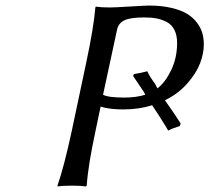

<svg xmlns="http://www.w3.org/2000/svg" viewBox="-20 -672 758 695"><path d="M292 -444.8Q318.8 -569.8 325.2 -645L327.1 -647.9Q345.7 -645 377.9 -645Q393.6 -645 450.2 -648.4Q506.8 -651.9 519 -651.9Q564.5 -651.9 599.9 -643.6Q635.3 -635.3 657 -622.1Q678.7 -608.9 692.9 -590.1Q707 -571.3 712.4 -552Q717.8 -532.7 717.8 -511.2Q717.8 -478.5 704.1 -442.6Q690.4 -406.7 657.5 -369.4Q624.5 -332 577.1 -309.1L600.1 -275.9Q605.5 -268.6 611.8 -259Q618.2 -249.5 624.5 -239.5Q630.9 -229.5 633.8 -225.1L630.9 -215.8Q605 -208 588.9 -199.2Q583 -210.4 555.2 -253.9L530.8 -291Q482.9 -275.9 425.8 -275.9Q376 -275.9 344.2 -286.1L326.2 -200.2Q298.8 -73.2 293.9 0L291 2.9Q272.5 0 241.2 0Q207 0 189 2.9L188 0Q211.9 -68.4 240.2 -200.2ZM403.8 -564.9 353 -329.1Q371.6 -318.8 430.2 -318.8Q472.7 -318.8 505.9 -329.1L501 -338.9Q497.1 -344.7 482.2 -366.7Q467.3 -388.7 461.9 -397L464.8 -403.8Q491.7 -408.2 513.2 -414.1Q521.5 -395 541 -369.1L549.8 -352.1Q578.6 -374 599.9 -418.7Q621.1 -463.4 621.1 -516.1Q621.1 -544.4 611.3 -563.7Q601.6 -583 583.7 -592.3Q565.9 -601.6 546.9 -605.2Q527.8 -608.9 502.9 -608.9Q451.7 -608.9 430.2 -598.4Q408.7 -587.9 403.8 -564.9Z"/></svg>

Font: Linear Smooth
Style: Italic
Weight: 400
Designer: Philipp H. Poll, Flanker
Foundry: Philipp H. Poll, reworked by Flanker
Version: Version 1.061 | FøM Fix